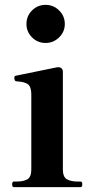

<svg xmlns="http://www.w3.org/2000/svg" viewBox="-20 -771 389 791"><path d="M89 -672Q89 -705 112 -728Q135 -751 168 -751Q200 -751 223.5 -728Q247 -705 247 -672Q247 -640 223.5 -617Q200 -594 168 -594Q135 -594 112 -617Q89 -640 89 -672ZM37 0Q30 0 30 -12Q30 -23 37 -23H48Q77 -23 93 -32.5Q109 -42 109 -73V-381Q109 -413 95.5 -423.5Q82 -434 48 -436Q39 -436 39 -451Q39 -458 45 -459L216 -494H221Q229 -494 234 -489Q239 -484 239 -475V-73Q239 -42 255.5 -32.5Q272 -23 301 -23H312Q319 -23 319 -12Q319 0 312 0Z"/></svg>

Font: Shippori Mincho B1 ExtraBold
Style: Regular
Weight: 800
Designer: FONTDASU
Foundry: FONTDASU / Google Inc. / but / Adobe
Version: Version 3.110; ttfautohint (v1.8.3)